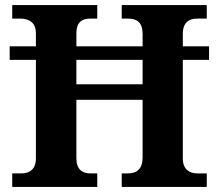

<svg xmlns="http://www.w3.org/2000/svg" viewBox="-20 -734 859 754"><path d="M28 0H362V-53H335C302 -53 280 -70 280 -112V-342H540V-116C540 -70 517 -53 482 -53H458V0H792V-53H755C724 -53 698 -69 698 -111V-499H801V-552H698V-601C698 -647 723 -661 755 -661H792V-714H458V-661H481C517 -661 540 -647 540 -601V-552H280V-603C280 -647 302 -661 335 -661H362V-714H28V-661H59C93 -661 121 -647 121 -602V-552H18V-499H121V-112C121 -70 97 -53 64 -53H28ZM280 -403V-499H540V-403Z"/></svg>

Font: Noto Serif Lao
Style: Bold
Weight: 700
Designer: Monotype Design Team
Foundry: Monotype Imaging Inc.
Version: Version 2.003